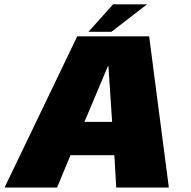

<svg xmlns="http://www.w3.org/2000/svg" viewBox="-46 -838 852 858"><path d="M-25.5 0H209L269 -144.5H465L473.5 0H708.5L620.5 -675.5H299ZM331.5 -293.5 436.5 -543H438.5L455 -293.5ZM349.5 -696H452L611 -818.5H459Z"/></svg>

Font: Anybody Black
Style: Italic
Weight: 900
Italic angle: -10°
Designer: Tyler Finck
Foundry: Etcetera Type Company
Version: Version 1.113;gftools[0.9.25]